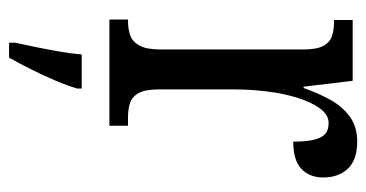

<svg xmlns="http://www.w3.org/2000/svg" viewBox="-212 -374 807 423"><g transform="rotate(90 191.5 -162.5)"><path d="M23 0V-41H26Q44 -41 58 -46Q72 -51 80.5 -66.5Q89 -82 89 -113V-427Q89 -457 81 -471.5Q73 -486 59 -490.5Q45 -495 27 -495H24V-536H158L171 -428H174Q185 -460 200 -487Q215 -514 237.5 -530Q260 -546 292 -546Q332 -546 351.5 -525.5Q371 -505 371 -471Q371 -441 352 -423Q333 -405 292 -405Q292 -433 288 -450Q284 -467 275.5 -475Q267 -483 251 -483Q233 -483 219 -464Q205 -445 195.5 -414.5Q186 -384 181.5 -347.5Q177 -311 177 -276V-108Q177 -79 185 -64.5Q193 -50 207 -45.5Q221 -41 238 -41H257V0ZM74 208Q79 185 84 160.5Q89 136 93.5 110.5Q98 85 100 61H175V71Q169 92 157.5 119Q146 146 132.5 173Q119 200 107 221H74Z"/></g></svg>

Font: Noto Serif ExtraCondensed
Style: Regular
Weight: 400
Width: 2
Designer: Monotype Design Team
Foundry: Monotype Imaging Inc.
Version: Version 2.013